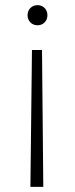

<svg xmlns="http://www.w3.org/2000/svg" viewBox="-20 -577 291 745"><path d="M104 -383 98 148H148L143 -383ZM126 -557Q109 -557 98 -546Q87 -535 87 -518Q87 -501 98 -490Q109 -479 126 -479Q142 -479 153 -490Q164 -501 164 -518Q164 -535 153 -546Q142 -557 126 -557Z"/></svg>

Font: Poppins ExtraLight
Style: Regular
Weight: 275
Designer: Ninad Kale (Devanagari), Jonny Pinhorn (Latin)
Foundry: Indian Type Foundry
Version: Version 3.200;PS 1.000;hotconv 16.6.54;makeotf.lib2.5.65590